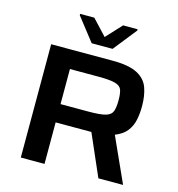

<svg xmlns="http://www.w3.org/2000/svg" viewBox="-128 -1015 1043 1126"><g transform="rotate(15 393.5 -452.0)"><path d="M101 0V-688H475Q573 -688 624 -661.5Q675 -635 692.5 -587Q710 -539 710 -474Q710 -429 701.5 -389.5Q693 -350 669 -320Q645 -290 599 -272L722 0H572L462 -252Q457 -252 453 -252Q449 -252 444 -252H245V0ZM245 -363H416Q487 -363 519 -372.5Q551 -382 559.5 -406Q568 -430 568 -473Q568 -514 560 -536Q552 -558 520.5 -567Q489 -576 420 -576H245ZM329 -755 219 -896V-904H305L393 -810L480 -904H568V-896L456 -755Z"/></g></svg>

Font: Saira Expanded SemiBold
Style: Regular
Weight: 600
Width: 7
Designer: Hector Gatti with collaboration of the Omnibus-Type team
Foundry: Omnibus-Type
Version: Version 1.100; ttfautohint (v1.8.3)